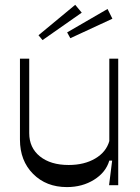

<svg xmlns="http://www.w3.org/2000/svg" viewBox="-20 -761 576 789"><path d="M254.9 7.8Q169.9 7.8 116 -46.4Q62 -100.6 62 -187V-520H100.1V-213.9Q100.1 -153.8 144 -118.4Q188 -83 262.2 -83Q326.2 -83 371.3 -109.6Q416.5 -136.2 429.2 -181.2V-520H465.8V0H428.2L440.9 -101.1H429.2Q415 -52.7 366.7 -22.5Q318.4 7.8 254.9 7.8ZM154.8 -596.2 138.2 -616.2 289.1 -741.2 315.9 -709ZM269 -604 255.9 -627.9 421.9 -724.1 441.9 -684.1Z"/></svg>

Font: Ribes
Style: Regular
Weight: 400
Designer: Luigi Gorlero
Foundry: Collletttivo
Version: Version 2.100;Glyphs 3.2 (3217)